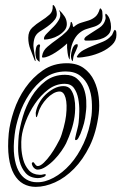

<svg xmlns="http://www.w3.org/2000/svg" viewBox="-20 -727 473 747"><path d="M336 -277Q339 -304 337 -334Q335 -364 324.5 -389.5Q314 -415 292.5 -432Q271 -449 236 -449Q189 -449 154 -423.5Q119 -398 94 -360.5Q69 -323 55 -280.5Q41 -238 37 -203Q31 -155 35.5 -120Q40 -85 52 -62.5Q64 -40 82.5 -29Q101 -18 123 -18Q154 -17 188.5 -35.5Q223 -54 253 -87.5Q283 -121 305.5 -169.5Q328 -218 336 -277ZM14 -208Q18 -248 34 -296Q50 -344 78.5 -385Q107 -426 147 -453.5Q187 -481 240 -481Q280 -481 306 -462Q332 -443 346 -413.5Q360 -384 364 -349.5Q368 -315 364 -284Q355 -212 329 -159Q303 -106 268 -70.5Q233 -35 194 -17.5Q155 0 119 0Q92 0 70.5 -12Q49 -24 34.5 -49.5Q20 -75 14.5 -114.5Q9 -154 14 -208ZM126 -67Q121 -67 116 -70.5Q111 -74 108 -79Q105 -84 104 -89Q103 -94 108 -96Q111 -97 116 -89Q121 -81 127 -81Q137 -81 150.5 -94Q164 -107 176.5 -124.5Q189 -142 198.5 -159Q208 -176 212 -184Q216 -192 220 -204.5Q224 -217 227.5 -230Q231 -243 233.5 -255.5Q236 -268 237 -277Q242 -322 235 -346.5Q228 -371 212 -371Q200 -371 187 -363.5Q174 -356 162.5 -344Q151 -332 142 -317.5Q133 -303 129 -288Q124 -271 122 -271Q119 -271 119 -288Q122 -307 132 -325.5Q142 -344 157 -358.5Q172 -373 190 -382.5Q208 -392 227 -392Q246 -392 255.5 -378.5Q265 -365 269 -345.5Q273 -326 272.5 -305.5Q272 -285 270 -273Q266 -246 257.5 -220.5Q249 -195 237 -169Q231 -157 219 -139.5Q207 -122 191.5 -106Q176 -90 158.5 -78.5Q141 -67 126 -67ZM158 -48Q159 -42 148.5 -38Q138 -34 127 -34Q96 -35 79.5 -54Q63 -73 56.5 -99Q50 -125 50.5 -153Q51 -181 53 -200Q57 -233 69 -274Q81 -315 103 -351Q125 -387 157 -411.5Q189 -436 233 -436Q262 -436 279.5 -421Q297 -406 305.5 -384Q314 -362 315.5 -336.5Q317 -311 314 -290Q312 -267 307 -248Q302 -229 293 -206Q290 -199 285 -190Q280 -181 274 -182Q271 -183 272.5 -190Q274 -197 276.5 -207.5Q279 -218 282 -229.5Q285 -241 286 -251Q288 -268 288.5 -293.5Q289 -319 284.5 -343Q280 -367 268 -384Q256 -401 232 -401Q197 -401 167.5 -378.5Q138 -356 116 -323.5Q94 -291 80.5 -255.5Q67 -220 64 -193Q62 -177 63 -153Q64 -129 70.5 -105.5Q77 -82 92 -65Q107 -48 133 -47Q141 -46 148.5 -48.5Q156 -51 158 -48ZM118 -522Q118 -527 120 -539Q122 -551 130 -554Q136 -556 136 -548Q134 -543 134 -538Q134 -533 134 -528V-486Q123 -494 120.5 -502Q118 -510 118 -522ZM256 -510Q256 -514 257.5 -521.5Q259 -529 261.5 -536.5Q264 -544 268.5 -549.5Q273 -555 279 -555Q283 -555 282.5 -551.5Q282 -548 282 -546Q275 -528 270 -518Q265 -508 263 -489Q259 -491 257.5 -498Q256 -505 256 -510ZM90 -580Q90 -605 105.5 -619.5Q121 -634 139.5 -645.5Q158 -657 172.5 -670Q187 -683 185 -706Q185 -707 188 -707H189Q195 -700 198 -690.5Q201 -681 201 -672Q201 -661 193.5 -651Q186 -641 175 -632Q164 -623 152.5 -615.5Q141 -608 133 -603Q119 -593 114.5 -579Q110 -565 110 -548Q110 -543 111.5 -533.5Q113 -524 114.5 -514.5Q116 -505 117.5 -497.5Q119 -490 119 -489L115 -492Q107 -514 98.5 -535Q90 -556 90 -580ZM241 -558Q234 -551 222 -541.5Q210 -532 197 -523.5Q184 -515 170.5 -509Q157 -503 147 -503Q142 -503 144 -510Q147 -530 164.5 -545Q182 -560 202 -574Q222 -588 238 -603.5Q254 -619 255 -640Q258 -645 261 -636Q263 -633 263 -628.5Q263 -624 266 -622H267Q280 -634 295.5 -638.5Q311 -643 325 -647.5Q339 -652 350.5 -661.5Q362 -671 368 -692L370 -695Q377 -690 378 -681.5Q379 -673 379 -665Q379 -645 370 -636.5Q361 -628 347.5 -623.5Q334 -619 318 -614.5Q302 -610 287.5 -597.5Q273 -585 263 -561.5Q253 -538 251 -495Q246 -501 243 -521.5Q240 -542 241 -558ZM279 -507Q288 -523 305.5 -532.5Q323 -542 342.5 -549.5Q362 -557 381 -565Q400 -573 412 -587Q417 -591 420 -600Q423 -609 427 -611Q432 -608 432.5 -602Q433 -596 433 -591Q433 -569 416 -552.5Q399 -536 375 -525Q351 -514 325.5 -508.5Q300 -503 282 -503L279 -506ZM308 -574Q308 -580 317 -586.5Q326 -593 331 -596Q347 -606 366 -618.5Q385 -631 390 -651Q392 -657 390.5 -662Q389 -667 390 -672L392 -674Q403 -665 407.5 -650.5Q412 -636 412 -622Q412 -605 403.5 -595Q395 -585 382 -579Q369 -573 353.5 -571Q338 -569 325 -569H315Q308 -569 308 -574ZM151 -577Q151 -586 163.5 -598Q176 -610 189.5 -624Q203 -638 211 -653.5Q219 -669 210 -687V-688Q222 -677 231 -663.5Q240 -650 240 -633Q240 -619 230.5 -608Q221 -597 207.5 -589Q194 -581 179 -577Q164 -573 152 -573Q152 -574 151.5 -575Q151 -576 151 -577Z"/></svg>

Font: Akronim
Style: Regular
Weight: 400
Designer: Grzegorz Klimczewski
Foundry: Fonty.PL
Version: Version 1.001